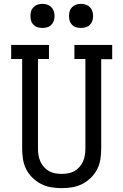

<svg xmlns="http://www.w3.org/2000/svg" viewBox="-20 -968 640 996"><path d="M300 8Q273 8 245.5 3.5Q218 -1 193.5 -13.5Q169 -26 149 -45.5Q129 -65 116.5 -89Q104 -113 99.5 -140.5Q95 -168 95 -195V-662H38V-735H234V-662H177V-195Q177 -178 180 -161Q183 -144 190 -129Q197 -114 208.5 -101Q220 -88 234.5 -80Q249 -72 266 -69Q283 -66 300 -66Q317 -66 334 -69Q351 -72 365.5 -80Q380 -88 391.5 -101Q403 -114 410 -129Q417 -144 420 -161Q423 -178 423 -195V-662H366V-735H562V-661H505V-195Q505 -168 500.5 -140.5Q496 -113 483.5 -89Q471 -65 451 -45.5Q431 -26 406.5 -13.5Q382 -1 354.5 3.5Q327 8 300 8ZM400 -823Q387 -823 375 -826.5Q363 -830 354 -839Q345 -848 341.5 -860Q338 -872 338 -885Q338 -898 341.5 -910Q345 -922 354 -931Q363 -940 375 -944Q387 -948 400 -948Q413 -948 425 -944Q437 -940 446 -931Q455 -922 459 -910Q463 -898 463 -885Q463 -872 459 -860Q455 -848 446 -839Q437 -830 425 -826.5Q413 -823 400 -823ZM200 -823Q187 -823 175 -826.5Q163 -830 154 -839Q145 -848 141.5 -860Q138 -872 138 -885Q138 -898 141.5 -910Q145 -922 154 -931Q163 -940 175 -944Q187 -948 200 -948Q213 -948 225 -944Q237 -940 246 -931Q255 -922 259 -910Q263 -898 263 -885Q263 -872 259 -860Q255 -848 246 -839Q237 -830 225 -826.5Q213 -823 200 -823Z"/></svg>

Font: Iosevka Slab Extended
Style: Regular
Weight: 400
Width: 7
Monospace: yes
Designer: Belleve Invis
Foundry: Belleve Invis
Version: Version 11.1.1; ttfautohint (v1.8.3)